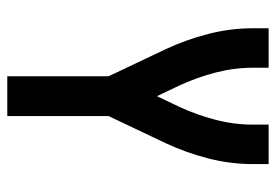

<svg xmlns="http://www.w3.org/2000/svg" viewBox="-138 -638 775 540"><g transform="rotate(90 250.0 -367.5)"><path d="M194 0V-285L118 -445Q91 -503 75 -565Q59 -627 59 -691V-735H170V-691Q170 -638 183.5 -586Q197 -534 219 -486L250 -421L281 -486Q303 -534 316.5 -586Q330 -638 330 -691V-735H441V-691Q441 -627 425 -565Q409 -503 382 -445L306 -285V0Z"/></g></svg>

Font: Iosevka SS08 Regular
Style: Bold
Weight: 700
Monospace: yes
Designer: Belleve Invis
Foundry: Belleve Invis
Version: Version 16.3.4; ttfautohint (v1.8.4)